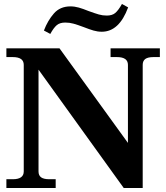

<svg xmlns="http://www.w3.org/2000/svg" viewBox="-20 -942 833 962"><path d="M200 -789Q219 -839 250 -874.5Q281 -910 333 -910Q354 -910 375 -904Q396 -898 423 -887Q456 -875 475 -869.5Q494 -864 515 -864Q542 -864 557.5 -877Q573 -890 591 -922L622 -905Q577 -783 490 -783Q469 -783 448.5 -789Q428 -795 400 -806Q368 -818 348 -823.5Q328 -829 307 -829Q280 -829 264.5 -816Q249 -803 232 -772ZM12 -44H44Q99 -44 99 -83V-617Q99 -656 44 -656H12V-700H278L621 -226V-617Q621 -656 566 -656H534V-700H781V-656H749Q721 -656 708 -646.5Q695 -637 695 -617V0H600L173 -593V-83Q173 -63 186 -53.5Q199 -44 227 -44H259V0H12Z"/></svg>

Font: Taviraj Bold
Style: Regular
Weight: 700
Designer: Katatrad Team
Foundry: CadsonDemak
Version: Version 1.030